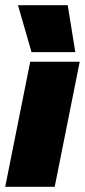

<svg xmlns="http://www.w3.org/2000/svg" viewBox="-30 -717 326 737"><path d="M39 -697H230L259 -517H91ZM86 -480H276L180 0H-10Z"/></svg>

Font: Readiness ExtraBold
Style: Italic
Weight: 800
Italic angle: -12°
Designer: Katatrad Team
Foundry: CadsonDemak
Version: Version 1.00;January 16, 2020;FontCreator 12.0.0.2550 64-bit